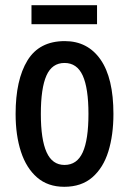

<svg xmlns="http://www.w3.org/2000/svg" viewBox="-20 -774 496 738"><path d="M416 -336Q416 -255 396.5 -192Q377 -129 335 -92.5Q293 -56 227 -56Q164 -56 122.5 -92Q81 -128 60.5 -191Q40 -254 40 -336Q40 -467 85.5 -541.5Q131 -616 229 -616Q317 -616 366.5 -545Q416 -474 416 -336ZM137 -336Q137 -238 159 -189Q181 -140 228 -140Q276 -140 298 -188.5Q320 -237 320 -336Q320 -435 298 -483.5Q276 -532 228 -532Q180 -532 158.5 -483.5Q137 -435 137 -336ZM353 -754V-681H101V-754Z"/></svg>

Font: Noto Sans Malayalam UI ExtraCondensed Medium
Style: Regular
Weight: 500
Width: 2
Designer: Jelle Bosma - Monotype Design Team
Foundry: Monotype Imaging Inc.
Version: Version 2.104; ttfautohint (v1.8.4.7-5d5b)